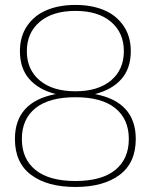

<svg xmlns="http://www.w3.org/2000/svg" viewBox="-20 -742 606 772"><path d="M40 -183.1Q40 -332.5 204.1 -363.8Q135.3 -381.3 97.7 -424.3Q60.1 -467.3 60.1 -536.1Q60.1 -596.7 90.1 -639.4Q120.1 -682.1 169.7 -702.1Q219.2 -722.2 283.2 -722.2Q347.2 -722.2 396.5 -702.1Q445.8 -682.1 475.8 -639.4Q505.9 -596.7 505.9 -536.1Q505.9 -467.3 468.3 -424.3Q430.7 -381.3 361.8 -363.8Q525.9 -332.5 525.9 -183.1Q525.9 -87.4 460.9 -38.8Q396 9.8 283.2 9.8Q170.4 9.8 105.2 -38.8Q40 -87.4 40 -183.1ZM283.2 -351.1Q177.2 -351.1 122.6 -307.1Q67.9 -263.2 67.9 -183.1Q67.9 -103 122.8 -58.6Q177.7 -14.2 283.2 -14.2Q388.7 -14.2 443.4 -58.6Q498 -103 498 -183.1Q498 -263.2 443.4 -307.1Q388.7 -351.1 283.2 -351.1ZM139.9 -418.5Q191.9 -375 283.2 -375Q374.5 -375 426.3 -418.5Q478 -461.9 478 -536.1Q478 -610.4 426.3 -654.3Q374.5 -698.2 283.2 -698.2Q191.9 -698.2 139.9 -654.3Q87.9 -610.4 87.9 -536.1Q87.9 -461.9 139.9 -418.5Z"/></svg>

Font: Creato Display Thin
Style: Regular
Weight: 265
Version: Version 1.000